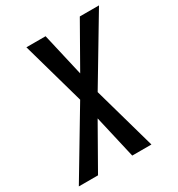

<svg xmlns="http://www.w3.org/2000/svg" viewBox="-191 -848 891 962"><g transform="rotate(-30 254.5 -367.5)"><path d="M-16 0 207 -373 105 -735H216L273 -487L414 -735H525L302 -362L404 0H293L236 -248L95 0Z"/></g></svg>

Font: Iosevka Semibold
Style: Italic
Weight: 600
Italic angle: -9°
Monospace: yes
Designer: Belleve Invis
Foundry: Belleve Invis
Version: Version 32.5.0; ttfautohint (v1.8.4)